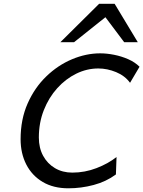

<svg xmlns="http://www.w3.org/2000/svg" viewBox="-20 -996 767 1028"><path d="M604 -155.3 600.6 -62Q548.3 -23.4 481.4 -5.6Q414.6 12.2 346.2 12.2Q266.1 12.2 208.7 -21.7Q151.4 -55.7 120.8 -115.2Q90.3 -174.8 90.3 -250.5Q90.3 -356.9 127.9 -441.9Q165.5 -526.9 227.8 -586.9Q290 -647 365.5 -678.7Q440.9 -710.4 516.6 -710.4Q551.8 -710.4 591.1 -702.6Q630.4 -694.8 666.5 -679Q702.6 -663.1 727.1 -638.7L676.3 -552.7Q648.9 -590.3 601.6 -609.9Q554.2 -629.4 506.3 -629.4Q445.3 -629.4 388.4 -601.6Q331.5 -573.7 286.4 -523.7Q241.2 -473.6 214.6 -406.2Q188 -338.9 188 -259.8Q188 -204.1 210.9 -161.9Q233.9 -119.6 274.4 -95.7Q314.9 -71.8 367.2 -71.8Q434.1 -71.8 496.8 -95.9Q559.6 -120.1 604 -155.3ZM376.5 -770H303.2L510.7 -975.6H593.8L717.8 -770H645L544.4 -903.8Z"/></svg>

Font: Andika
Style: Italic
Weight: 400
Italic angle: -14°
Designer: Victor Gaultney, Annie Olsen, Julie Remington, Don Collingsworth, Eric Hays, Becca Hirsbrunner
Foundry: SIL International
Version: Version 6.101